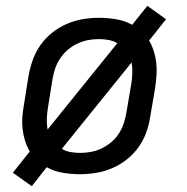

<svg xmlns="http://www.w3.org/2000/svg" viewBox="-20 -589 640 658"><path d="M89 49 24 3 82 -70Q72 -87 66 -106Q60 -125 57.5 -145.5Q55 -166 56.5 -187Q58 -208 62 -230L78 -330Q83 -357 92.5 -384Q102 -411 119 -435Q136 -459 159.5 -477.5Q183 -496 210 -507.5Q237 -519 264.5 -523.5Q292 -528 319 -528Q349 -528 378.5 -523Q408 -518 433 -504L485 -569L549 -523L491 -450Q501 -433 507 -414Q513 -395 515.5 -374.5Q518 -354 516.5 -333Q515 -312 512 -290L495 -190Q491 -163 481.5 -136Q472 -109 455 -85Q438 -61 414.5 -42.5Q391 -24 364 -12.5Q337 -1 309 3.5Q281 8 254 8Q224 8 194.5 3Q165 -2 140 -16ZM143 -145 382 -441Q368 -449 352 -452Q336 -455 319 -455Q300 -455 281.5 -451.5Q263 -448 245 -439.5Q227 -431 212 -418Q197 -405 186 -388.5Q175 -372 169 -354Q163 -336 160 -318L144 -218Q141 -199 140.5 -180.5Q140 -162 143 -145ZM254 -65Q273 -65 292 -68.5Q311 -72 328.5 -80.5Q346 -89 361.5 -102Q377 -115 387.5 -131.5Q398 -148 404 -166Q410 -184 413 -202L430 -302Q433 -321 433.5 -339.5Q434 -358 431 -375L192 -79Q205 -71 221 -68Q237 -65 254 -65Z"/></svg>

Font: Iosevka Custom Oblique
Style: Regular
Weight: 400
Italic angle: -9°
Designer: Belleve Invis
Foundry: Belleve Invis
Version: Version 27.0.1